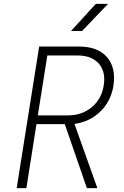

<svg xmlns="http://www.w3.org/2000/svg" viewBox="-20 -970 640 990"><path d="M66 0 182 -730H387Q484 -730 531.5 -675.5Q579 -621 565 -528Q552 -448 497.5 -395Q443 -342 364 -331L482 0H428L314 -330H168L116 0ZM175 -375H330Q403 -375 453.5 -417.5Q504 -460 515 -530Q526 -601 489 -642.5Q452 -684 379 -684H224ZM346 -810 474 -950H537L403 -810Z"/></svg>

Font: NKDuy Mono Thin
Style: Italic
Weight: 100
Italic angle: -9°
Monospace: yes
Designer: NKDuy
Foundry: NKDuy
Version: Version 2.251; ttfautohint (v1.8.4.7-5d5b)